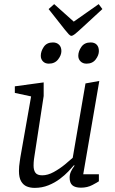

<svg xmlns="http://www.w3.org/2000/svg" viewBox="-20 -907 558 932"><path d="M148 5Q127 5 110 -2Q93 -9 82.5 -27Q72 -45 72 -77Q72 -88 73 -100Q74 -112 76 -123.5Q78 -135 79 -144L131 -439L52 -456V-488L192 -507V-441L147 -148Q146 -142 145 -134.5Q144 -127 143.5 -119.5Q143 -112 143 -103Q143 -81 152 -68.5Q161 -56 185 -56Q212 -56 241 -72Q270 -88 295 -108.5Q320 -129 333 -141L395 -502L462 -514L384 -61H460V-27Q453 -22 428.5 -9Q404 4 373 4Q345 4 331.5 -7.5Q318 -19 318 -45Q318 -60 324 -73.5Q330 -87 342 -103L339 -105Q330 -94 312.5 -75.5Q295 -57 270.5 -38.5Q246 -20 215 -7.5Q184 5 148 5ZM400 -598Q382 -598 371 -609Q360 -620 360 -636Q360 -658 375 -679.5Q390 -701 420 -701Q439 -701 449.5 -690Q460 -679 460 -659Q460 -639 444.5 -618.5Q429 -598 400 -598ZM217 -598Q199 -598 188.5 -609Q178 -620 178 -636Q178 -658 192.5 -679.5Q207 -701 237 -701Q255 -701 266.5 -690Q278 -679 278 -659Q278 -639 262 -618.5Q246 -598 217 -598ZM327 -733Q321 -733 313.5 -741Q306 -749 294 -764L216 -863L243 -887L338 -802L459 -887L477 -863L376 -770Q351 -747 341.5 -740Q332 -733 327 -733Z"/></svg>

Font: Faustina Light Light
Style: Italic
Weight: 300
Italic angle: -8°
Version: Version 1.200